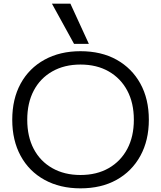

<svg xmlns="http://www.w3.org/2000/svg" viewBox="-20 -1020 881 1050"><path d="M420 10Q308 10 223.5 -36.5Q139 -83 93 -167.5Q47 -252 47 -365Q47 -479 93 -563Q139 -647 223.5 -693.5Q308 -740 420 -740Q534 -740 617.5 -693.5Q701 -647 747.5 -563Q794 -479 794 -365Q794 -252 747.5 -167.5Q701 -83 617.5 -36.5Q534 10 420 10ZM420 -63Q509 -63 574.5 -100.5Q640 -138 676 -205.5Q712 -273 712 -365Q712 -457 676 -524.5Q640 -592 574.5 -629.5Q509 -667 420 -667Q332 -667 266 -629.5Q200 -592 164.5 -524.5Q129 -457 129 -365Q129 -273 164.5 -205.5Q200 -138 266 -100.5Q332 -63 420 -63ZM385 -780 264 -1000H365L466 -780Z"/></svg>

Font: M PLUS 1 Thin
Style: Regular
Weight: 400
Version: Version 1.001